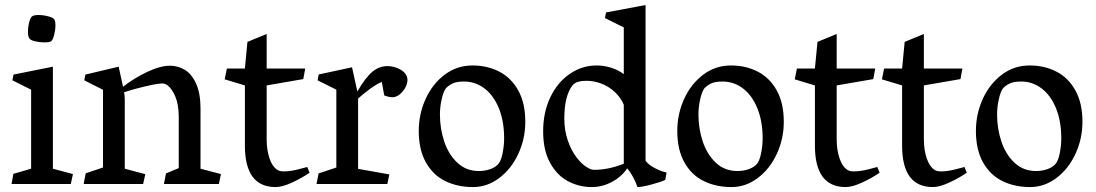

<svg xmlns="http://www.w3.org/2000/svg" viewBox="-20 -739 4402 771"><path d="M158.7 -568.8Q139.6 -568.8 121.6 -573Q103.5 -577.1 98.1 -584.5Q92.3 -591.8 92.3 -611.3Q92.3 -630.4 97.2 -649.7Q102.1 -668.9 108.9 -673.3Q116.2 -678.7 134.8 -678.7Q153.3 -678.7 172.9 -673.6Q192.4 -668.5 197.3 -662.1Q202.6 -655.3 202.6 -637.7Q202.6 -619.1 197.5 -599.1Q192.4 -579.1 185.5 -573.7Q180.2 -568.8 158.7 -568.8ZM105 -61.5V-378.9L29.8 -416.5L34.2 -439.5L192.4 -471.2V-61.5L272.9 -40L264.2 0H26.4L33.7 -41Z M318.4 -416.5 322.8 -439.5 456.5 -471.2 474.1 -390.6Q517.6 -424.8 570.6 -450Q623.5 -475.1 662.6 -475.1Q694.3 -475.1 721.9 -458.7Q749.5 -442.4 767.3 -403.6Q785.2 -364.7 785.2 -301.8V-61.5L867.2 -40L858.9 0H638.2L646.5 -42.5L697.8 -64V-268.6Q697.8 -318.8 684.1 -351.1Q670.4 -383.3 651.4 -397.5Q641.6 -403.8 632.3 -403.8Q612.8 -403.8 562.7 -392.1Q512.7 -380.4 478.5 -368.7Q479 -365.7 480 -356.2Q481 -346.7 481 -340.8V-61.5L563.5 -39.6L554.7 0H315.9L324.2 -43L393.6 -66.4V-378.4Z M891.1 -463.9H963.4L973.6 -570.8L1050.8 -602.5V-463.9H1205.6L1197.8 -421.4L1050.8 -396V-179.2Q1050.8 -136.7 1062.5 -102.3Q1074.2 -67.9 1096.7 -55.2Q1105 -50.8 1119.6 -50.8Q1147 -50.8 1178.7 -59.3Q1210.4 -67.9 1213.9 -68.4L1223.1 -45.4Q1193.4 -24.9 1153.6 -6.3Q1113.8 12.2 1086.9 12.2Q963.4 12.2 963.4 -154.3V-396L882.3 -420.4Z M1255.4 -416.5 1259.8 -439.9 1393.6 -468.8 1415 -371.6Q1447.8 -428.2 1475.3 -450.9Q1502.9 -473.6 1536.1 -473.6Q1547.9 -473.6 1561.8 -470.2Q1575.7 -466.8 1587.4 -460Q1600.1 -453.1 1608.2 -442.4Q1616.2 -431.6 1616.2 -418Q1616.2 -402.8 1607.2 -386.5Q1598.1 -370.1 1584.2 -359.4Q1570.3 -348.6 1556.6 -348.6Q1547.9 -348.6 1538.8 -350.8Q1529.8 -353 1522.9 -356L1513.2 -410.2Q1492.2 -401.4 1465.6 -381.8Q1439 -362.3 1418 -343.3V-61L1543.5 -38.6L1535.2 0H1251L1259.3 -42.5L1330.6 -66.4V-378.9Z M1877 -476.1Q1937 -476.1 1984.9 -451.4Q2032.7 -426.8 2061 -376Q2089.4 -325.2 2089.4 -250Q2089.4 -181.6 2061.3 -121.1Q2033.2 -60.5 1984.9 -24.2Q1936.5 12.2 1879.4 12.2Q1816.9 12.2 1767.8 -12Q1718.8 -36.1 1690.2 -86.9Q1661.6 -137.7 1661.6 -213.4Q1661.6 -281.2 1689.2 -341.8Q1716.8 -402.3 1765.9 -439.2Q1814.9 -476.1 1877 -476.1ZM1979 -78.1Q1991.7 -90.8 1998 -122.8Q2004.4 -154.8 2004.4 -183.1Q2004.4 -252.4 1983.2 -304.4Q1961.9 -356.4 1925.3 -384Q1888.7 -411.6 1843.8 -411.6Q1815.9 -411.6 1800.3 -405Q1784.7 -398.4 1772 -386.2Q1761.2 -374 1753.9 -342Q1746.6 -310.1 1746.6 -279.3Q1746.6 -222.7 1763.9 -170.7Q1781.2 -118.7 1816.7 -85.4Q1852.1 -52.2 1903.3 -52.2Q1925.3 -52.2 1945.8 -58.8Q1966.3 -65.4 1979 -78.1Z M2656.7 -46.4 2651.4 -16.6Q2634.3 -8.3 2595.9 2Q2557.6 12.2 2539.6 12.2Q2534.2 -5.9 2522.9 -26.9Q2511.7 -47.9 2498.5 -63Q2476.1 -29.3 2437.3 -8.5Q2398.4 12.2 2356.4 12.2Q2305.7 12.2 2261.5 -11Q2217.3 -34.2 2189.2 -84.5Q2161.1 -134.8 2161.1 -211.9Q2161.1 -288.1 2189.9 -348.4Q2218.8 -408.7 2268.1 -442.4Q2317.4 -476.1 2376 -476.1Q2404.8 -476.1 2433.3 -467.3Q2461.9 -458.5 2484.9 -441.4V-628.9L2409.2 -666.5L2413.6 -689L2572.3 -718.8V-93.8Q2583.5 -77.6 2610.1 -63.7Q2636.7 -49.8 2656.7 -46.4ZM2484.9 -81.5V-318.4Q2472.2 -348.1 2448.2 -370.1Q2424.3 -392.1 2394.8 -403.3Q2365.2 -414.6 2335.4 -414.6Q2316.4 -414.6 2301.3 -410.4Q2286.1 -406.2 2277.3 -394Q2246.1 -351.6 2246.1 -262.7Q2246.1 -214.4 2260.5 -173.6Q2274.9 -132.8 2296.6 -105Q2318.4 -77.1 2340.3 -65.4Q2349.1 -60.5 2354.5 -58.8Q2359.9 -57.1 2367.2 -57.1Q2422.9 -57.1 2484.9 -81.5Z M2915 -476.1Q2975.1 -476.1 3022.9 -451.4Q3070.8 -426.8 3099.1 -376Q3127.4 -325.2 3127.4 -250Q3127.4 -181.6 3099.4 -121.1Q3071.3 -60.5 3022.9 -24.2Q2974.6 12.2 2917.5 12.2Q2855 12.2 2805.9 -12Q2756.8 -36.1 2728.3 -86.9Q2699.7 -137.7 2699.7 -213.4Q2699.7 -281.2 2727.3 -341.8Q2754.9 -402.3 2804 -439.2Q2853 -476.1 2915 -476.1ZM3017.1 -78.1Q3029.8 -90.8 3036.1 -122.8Q3042.5 -154.8 3042.5 -183.1Q3042.5 -252.4 3021.2 -304.4Q3000 -356.4 2963.4 -384Q2926.8 -411.6 2881.8 -411.6Q2854 -411.6 2838.4 -405Q2822.8 -398.4 2810.1 -386.2Q2799.3 -374 2792 -342Q2784.7 -310.1 2784.7 -279.3Q2784.7 -222.7 2802 -170.7Q2819.3 -118.7 2854.7 -85.4Q2890.1 -52.2 2941.4 -52.2Q2963.4 -52.2 2983.9 -58.8Q3004.4 -65.4 3017.1 -78.1Z M3180.2 -463.9H3252.4L3262.7 -570.8L3339.8 -602.5V-463.9H3494.6L3486.8 -421.4L3339.8 -396V-179.2Q3339.8 -136.7 3351.6 -102.3Q3363.3 -67.9 3385.7 -55.2Q3394 -50.8 3408.7 -50.8Q3436 -50.8 3467.8 -59.3Q3499.5 -67.9 3502.9 -68.4L3512.2 -45.4Q3482.4 -24.9 3442.6 -6.3Q3402.8 12.2 3376 12.2Q3252.4 12.2 3252.4 -154.3V-396L3171.4 -420.4Z M3530.3 -463.9H3602.5L3612.8 -570.8L3689.9 -602.5V-463.9H3844.7L3836.9 -421.4L3689.9 -396V-179.2Q3689.9 -136.7 3701.7 -102.3Q3713.4 -67.9 3735.8 -55.2Q3744.1 -50.8 3758.8 -50.8Q3786.1 -50.8 3817.9 -59.3Q3849.6 -67.9 3853 -68.4L3862.3 -45.4Q3832.5 -24.9 3792.7 -6.3Q3752.9 12.2 3726.1 12.2Q3602.5 12.2 3602.5 -154.3V-396L3521.5 -420.4Z M4114.3 -476.1Q4174.3 -476.1 4222.2 -451.4Q4270 -426.8 4298.3 -376Q4326.7 -325.2 4326.7 -250Q4326.7 -181.6 4298.6 -121.1Q4270.5 -60.5 4222.2 -24.2Q4173.8 12.2 4116.7 12.2Q4054.2 12.2 4005.1 -12Q3956.1 -36.1 3927.5 -86.9Q3898.9 -137.7 3898.9 -213.4Q3898.9 -281.2 3926.5 -341.8Q3954.1 -402.3 4003.2 -439.2Q4052.2 -476.1 4114.3 -476.1ZM4216.3 -78.1Q4229 -90.8 4235.4 -122.8Q4241.7 -154.8 4241.7 -183.1Q4241.7 -252.4 4220.5 -304.4Q4199.2 -356.4 4162.6 -384Q4126 -411.6 4081.1 -411.6Q4053.2 -411.6 4037.6 -405Q4022 -398.4 4009.3 -386.2Q3998.5 -374 3991.2 -342Q3983.9 -310.1 3983.9 -279.3Q3983.9 -222.7 4001.2 -170.7Q4018.6 -118.7 4054 -85.4Q4089.4 -52.2 4140.6 -52.2Q4162.6 -52.2 4183.1 -58.8Q4203.6 -65.4 4216.3 -78.1Z"/></svg>

Font: Vesper Libre
Style: Regular
Weight: 400
Designer: Robert Keller & Kimya Gandhi
Foundry: Mota Italic
Version: Version 1.058